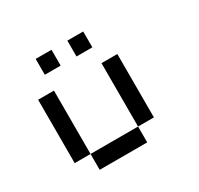

<svg xmlns="http://www.w3.org/2000/svg" viewBox="-179 -1094 1358 1312"><g transform="rotate(-30 500.0 -437.5)"><path d="M250 -875H375V-750H250ZM500 -875H625V-750H500ZM625 -625H750V-125H625ZM250 -125H625V0H250ZM125 -625H250V-125H125Z"/></g></svg>

Font: Pixel Operator Mono 8
Style: Regular
Weight: 400
Monospace: yes
Designer: Jayvee Enaguas (HarvettFox96)
Foundry: The Grandoplex Project
Version: Version 1.5.0 (October 25, 2015)